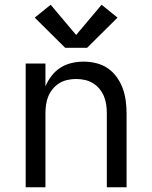

<svg xmlns="http://www.w3.org/2000/svg" viewBox="-20 -787 640 807"><path d="M88 0V-520H171V-424Q181 -448 197 -468.5Q213 -489 234 -502.5Q255 -516 280.5 -522Q306 -528 332 -528Q358 -528 384.5 -521.5Q411 -515 433 -500Q455 -485 471 -462.5Q487 -440 496 -415Q505 -390 508.5 -363.5Q512 -337 512 -310V0H429V-310Q429 -328 426.5 -346.5Q424 -365 417 -382Q410 -399 398 -413.5Q386 -428 370.5 -437.5Q355 -447 336.5 -451Q318 -455 300 -455Q282 -455 263.5 -451Q245 -447 229.5 -437.5Q214 -428 202 -413.5Q190 -399 183 -382Q176 -365 173.5 -346.5Q171 -328 171 -310V0ZM346 -586H254L126 -713L193 -767L300 -640L407 -767L474 -713Z"/></svg>

Font: Zed Mono Extended
Style: Regular
Weight: 400
Width: 7
Monospace: yes
Designer: Belleve Invis
Foundry: Belleve Invis
Version: Version 1.0.0; ttfautohint (v1.8.4)